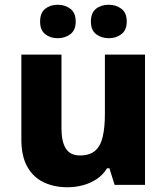

<svg xmlns="http://www.w3.org/2000/svg" viewBox="-20 -779 703 809"><path d="M591 -549V0H463L441 -70H431Q414 -42 387.5 -24.5Q361 -7 329.5 1.5Q298 10 264 10Q208 10 164 -11Q120 -32 95 -76.5Q70 -121 70 -191V-549H239V-238Q239 -182 257.5 -153Q276 -124 317 -124Q358 -124 381 -144Q404 -164 413 -203.5Q422 -243 422 -299V-549ZM149 -688Q149 -725 170.5 -742Q192 -759 223 -759Q254 -759 276.5 -742Q299 -725 299 -688Q299 -652 276.5 -635Q254 -618 223 -618Q192 -618 170.5 -635Q149 -652 149 -688ZM363 -688Q363 -725 384.5 -742Q406 -759 438 -759Q469 -759 491.5 -742Q514 -725 514 -688Q514 -652 491.5 -635Q469 -618 439 -618Q407 -618 385 -635Q363 -652 363 -688Z"/></svg>

Font: Noto Sans Devanagari ExtraBold
Style: Regular
Weight: 800
Version: Version 2.003